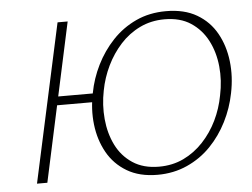

<svg xmlns="http://www.w3.org/2000/svg" viewBox="-49 -727 1043 795"><g transform="rotate(-5 472.5 -329.0)"><path d="M575 7Q500 7 448 -24Q396 -55 367 -107Q338 -159 330.5 -223Q323 -287 337 -354Q348 -413 375.5 -468.5Q403 -524 445 -568.5Q487 -613 543 -639Q599 -665 668 -665Q744 -665 796 -634.5Q848 -604 877 -552Q906 -500 913.5 -435.5Q921 -371 907 -303Q895 -242 867 -186.5Q839 -131 797 -87.5Q755 -44 698.5 -18.5Q642 7 575 7ZM74 0 217 -658H259L117 0ZM158 -316 166 -352H359L351 -316ZM584 -26Q640 -26 686 -48Q732 -70 768 -108.5Q804 -147 827.5 -195.5Q851 -244 861 -298Q874 -359 868 -418.5Q862 -478 837 -526Q812 -574 768 -603Q724 -632 659 -632Q603 -632 556.5 -609.5Q510 -587 475 -548.5Q440 -510 416.5 -461.5Q393 -413 383 -360Q371 -301 376.5 -241.5Q382 -182 406 -133.5Q430 -85 474.5 -55.5Q519 -26 584 -26Z"/></g></svg>

Font: Ysabeau Infant ExtraLight
Style: Italic
Weight: 250
Italic angle: -12°
Designer: Christian Thalmann (Catharsis Fonts)
Version: Version 2.001;gftools[0.9.30]; featfreeze: ss01,ss02,lnum